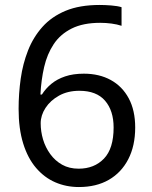

<svg xmlns="http://www.w3.org/2000/svg" viewBox="-20 -744 612 774"><path d="M55 -305Q55 -367 63.5 -427Q72 -487 93 -540.5Q114 -594 151 -635.5Q188 -677 244.5 -700.5Q301 -724 382 -724Q403 -724 428.5 -722Q454 -720 470 -715V-640Q452 -646 429.5 -649Q407 -652 384 -652Q315 -652 269 -629Q223 -606 196.5 -566Q170 -526 158 -474Q146 -422 143 -363H149Q164 -387 187 -406Q210 -425 242.5 -436Q275 -447 318 -447Q380 -447 426.5 -421.5Q473 -396 499 -347.5Q525 -299 525 -230Q525 -156 497 -102Q469 -48 418.5 -19Q368 10 298 10Q247 10 203 -9Q159 -28 125.5 -67Q92 -106 73.5 -165.5Q55 -225 55 -305ZM297 -64Q360 -64 399 -104.5Q438 -145 438 -230Q438 -298 403.5 -338Q369 -378 300 -378Q253 -378 218 -358.5Q183 -339 163.5 -309Q144 -279 144 -247Q144 -214 153.5 -182Q163 -150 182.5 -123Q202 -96 230.5 -80Q259 -64 297 -64Z"/></svg>

Font: lguzrati25
Style: Book
Weight: 400
Designer: Jelle Bosma - Monotype Design Team, Universal Thirst
Foundry: Monotype Imaging Inc.
Version: Version 2.106